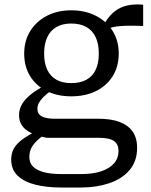

<svg xmlns="http://www.w3.org/2000/svg" viewBox="-20 -593 673 857"><path d="M619 -477Q573 -479 540.5 -478Q508 -477 485.5 -472Q463 -467 448 -455L433 -459Q446 -491 464 -514Q482 -537 504.5 -551Q527 -565 555.5 -570Q584 -575 619 -572ZM298 -163Q236 -163 188.5 -186.5Q141 -210 114.5 -253Q88 -296 88 -354Q88 -411 115 -454.5Q142 -498 189.5 -522.5Q237 -547 298 -547Q360 -547 408 -522.5Q456 -498 483 -454.5Q510 -411 510 -354Q510 -296 483 -253Q456 -210 408.5 -186.5Q361 -163 298 -163ZM298 -222Q338 -222 365.5 -237Q393 -252 407 -281.5Q421 -311 421 -354Q421 -397 407 -427Q393 -457 365.5 -472.5Q338 -488 298 -488Q259 -488 232 -472.5Q205 -457 191 -427Q177 -397 177 -354Q177 -311 191 -281.5Q205 -252 232 -237Q259 -222 298 -222ZM254 244Q189 244 138.5 231.5Q88 219 59 191.5Q30 164 30 119Q30 90 43 68Q56 46 83 27Q110 8 151 -13L181 6Q155 24 139.5 40.5Q124 57 117.5 73Q111 89 111 108Q111 132 125.5 148.5Q140 165 172 174.5Q204 184 257 184H342Q395 184 432 171.5Q469 159 489 136Q509 113 509 81Q509 51 489 36.5Q469 22 418 22H189H187Q145 13 117.5 -0.5Q90 -14 77.5 -34Q65 -54 65 -79Q65 -106 78.5 -128.5Q92 -151 117.5 -171.5Q143 -192 179 -210L209 -189Q188 -174 174.5 -160.5Q161 -147 154 -134.5Q147 -122 147 -107Q147 -84 166.5 -73.5Q186 -63 224 -63H419Q475 -63 513 -49Q551 -35 571.5 -6.5Q592 22 592 67Q592 127 558 166.5Q524 206 467 225Q410 244 342 244Z"/></svg>

Font: Roboto Serif
Style: Regular
Weight: 400
Designer: Greg Gazdowicz
Foundry: Commercial Type
Version: Version 1.008